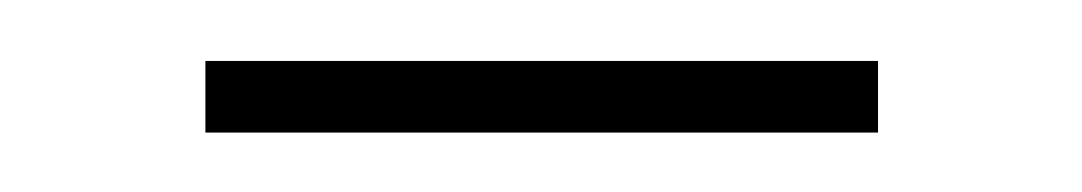

<svg xmlns="http://www.w3.org/2000/svg" viewBox="-20 -313 355 63"><path d="M47.4 -269.5V-293H268.1V-269.5Z"/></svg>

Font: Imbue
Style: Regular
Weight: 400
Designer: Tyler Finck
Foundry: Etcetera Type Company
Version: Version 0.910